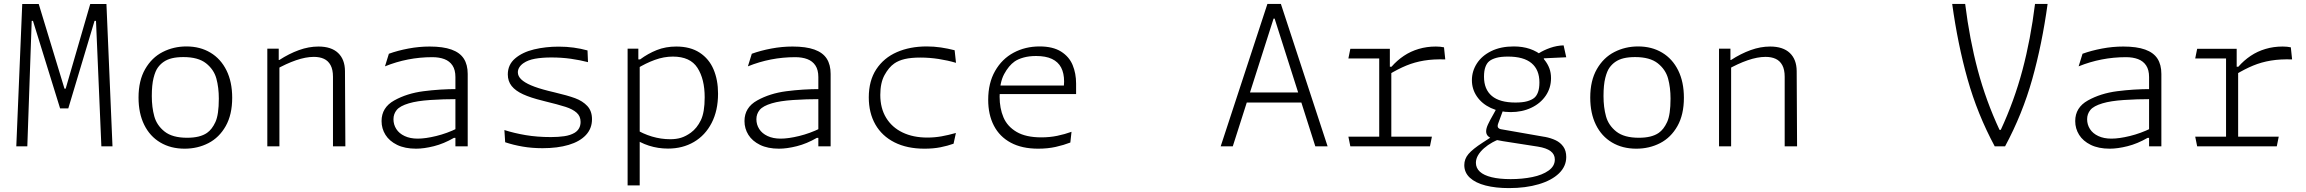

<svg xmlns="http://www.w3.org/2000/svg" viewBox="-20 -750 11820 984"><path d="M178.5 -729.5 310.5 -295.5H316.5L442.5 -729.5H525.5L556.5 0H499.5L472 -643H464.5L330 -194.5H288L149 -643H142.5L120 0H63.5L94 -729.5Z M690 -250Q690 -337 724 -396Q758 -455 813.8 -483.5Q869.5 -512 935.5 -512Q1005.5 -512 1058.5 -480.2Q1111.5 -448.5 1140.8 -389.2Q1170 -330 1170 -249Q1170 -162.5 1136.8 -103.8Q1103.5 -45 1048.2 -16.5Q993 12 926 12Q855 12 801.5 -19.8Q748 -51.5 719 -110.5Q690 -169.5 690 -250ZM1041 -69Q1066.5 -86.5 1084 -124.5Q1101.5 -162.5 1101.5 -244.5Q1101.5 -301.5 1088.8 -347.8Q1076 -394 1035.8 -425.8Q995.5 -457.5 920 -457.5Q886.5 -457.5 861.5 -451.5Q836.5 -445.5 818 -432.5Q801.5 -421 788.8 -403.5Q776 -386 767 -350.5Q758 -315 758 -257.5Q758 -200 770.8 -153.8Q783.5 -107.5 823.5 -75.8Q863.5 -44 939 -44Q972 -44 997.5 -50.2Q1023 -56.5 1041 -69Z M1412 0H1350V-500.5H1408.5V-438L1412 -431ZM1686.5 0V-356.5Q1686.5 -393.5 1674.2 -416Q1662 -438.5 1640.2 -448.5Q1618.5 -458.5 1588.5 -458.5Q1547 -458.5 1497 -441.2Q1447 -424 1391.5 -392.5V-442.5H1411.5Q1461.5 -475 1512 -493.2Q1562.5 -511.5 1612 -511.5Q1678 -511.5 1712.8 -478.5Q1747.5 -445.5 1748 -386L1750 0Z M2314 0V-355Q2314 -392 2299 -414.5Q2284 -437 2257.5 -447Q2231 -457 2195.5 -457Q2132 -457 2071.5 -445.2Q2011 -433.5 1953 -410L1973 -474.5Q2018.5 -491 2073 -501.2Q2127.5 -511.5 2182 -511.5Q2250.5 -511.5 2293.8 -496Q2337 -480.5 2357 -449.5Q2377 -418.5 2377 -371V0ZM2075.5 -220.5Q2030 -207 2013.2 -186.5Q1996.5 -166 1996.5 -139Q1996.5 -111.5 2011 -88.8Q2025.5 -66 2053.8 -52.8Q2082 -39.5 2121 -39.5Q2160.5 -39.5 2215.8 -53Q2271 -66.5 2324 -92.5L2328.5 -43.5H2306.5Q2254.5 -13.5 2203.8 -0.8Q2153 12 2112.5 12Q2055 12 2015.2 -7.5Q1975.5 -27 1955.5 -59Q1935.5 -91 1935.5 -129.5Q1935.5 -199 2000.5 -235.2Q2065.5 -271.5 2150.2 -282.5Q2235 -293.5 2324 -293.5V-242Q2252 -242 2184.8 -237.5Q2117.5 -233 2075.5 -220.5Z M2991 -491.5 2993.5 -431.5Q2953 -442 2905.8 -448.8Q2858.5 -455.5 2805.5 -455.5Q2758.5 -455.5 2722.2 -449Q2686 -442.5 2663 -426.5Q2649 -417 2641.5 -404.8Q2634 -392.5 2634 -379.5Q2634 -360 2651 -343.5Q2668 -327 2702 -312.5Q2736 -298 2789.5 -284.5L2822.5 -276.5Q2888.5 -261 2927.2 -246.8Q2966 -232.5 2990 -206.8Q3014 -181 3014 -139Q3014 -91.5 2982.8 -58Q2951.5 -24.5 2894.5 -7.5Q2837.5 9.5 2760.5 9.5Q2706 9.5 2658.2 1.2Q2610.5 -7 2569 -21L2565 -83.5Q2615 -67.5 2674 -57.5Q2733 -47.5 2803.5 -47.5Q2841.5 -47.5 2872.2 -52Q2903 -56.5 2925 -69.5L2926.5 -70.5Q2940.5 -79.5 2948 -93.2Q2955.5 -107 2955.5 -125.5Q2955.5 -154.5 2935.2 -172.5Q2915 -190.5 2878.8 -202.2Q2842.5 -214 2766.5 -232.5Q2764 -233.5 2761 -234Q2699.5 -249 2660.8 -266.8Q2622 -284.5 2602.2 -309.2Q2582.5 -334 2582.5 -368.5Q2582.5 -418.5 2620 -450.5Q2657.5 -482.5 2716.8 -496.8Q2776 -511 2843.5 -511Q2883.5 -511 2920 -506Q2956.5 -501 2991 -491.5Z M3258.5 200H3196.5V-500.5H3251.5V-442.5L3258.5 -435.5ZM3403.5 11.5Q3352.5 11.5 3305.8 -3.5Q3259 -18.5 3220.5 -47L3232.5 -90.5Q3275 -64 3321.5 -50.2Q3368 -36.5 3414.5 -36.5Q3446.5 -36.5 3471 -44.2Q3495.5 -52 3520.5 -70Q3552 -93 3571.8 -133.8Q3591.5 -174.5 3591.5 -251.5Q3591.5 -344.5 3554.5 -402.2Q3517.5 -460 3428.5 -460Q3382.5 -460 3335.8 -443Q3289 -426 3243 -397.5L3246 -445.5H3260.5Q3301 -475.5 3346.2 -493.5Q3391.5 -511.5 3446 -511.5Q3518 -511.5 3566 -480Q3614 -448.5 3637 -394.2Q3660 -340 3660 -270Q3660 -183.5 3627.2 -120Q3594.5 -56.5 3536.5 -22.5Q3478.5 11.5 3403.5 11.5Z M4174 0V-355Q4174 -392 4159 -414.5Q4144 -437 4117.5 -447Q4091 -457 4055.5 -457Q3992 -457 3931.5 -445.2Q3871 -433.5 3813 -410L3833 -474.5Q3878.5 -491 3933 -501.2Q3987.5 -511.5 4042 -511.5Q4110.5 -511.5 4153.8 -496Q4197 -480.5 4217 -449.5Q4237 -418.5 4237 -371V0ZM3935.5 -220.5Q3890 -207 3873.2 -186.5Q3856.5 -166 3856.5 -139Q3856.5 -111.5 3871 -88.8Q3885.5 -66 3913.8 -52.8Q3942 -39.5 3981 -39.5Q4020.5 -39.5 4075.8 -53Q4131 -66.5 4184 -92.5L4188.5 -43.5H4166.5Q4114.5 -13.5 4063.8 -0.8Q4013 12 3972.5 12Q3915 12 3875.2 -7.5Q3835.5 -27 3815.5 -59Q3795.5 -91 3795.5 -129.5Q3795.5 -199 3860.5 -235.2Q3925.5 -271.5 4010.2 -282.5Q4095 -293.5 4184 -293.5V-242Q4112 -242 4044.8 -237.5Q3977.5 -233 3935.5 -220.5Z M4872.5 -492.5 4879.5 -428Q4837.5 -440.5 4790.5 -447.8Q4743.5 -455 4696.5 -455Q4649.5 -455 4617.2 -447.5Q4585 -440 4563 -424.5Q4535 -405 4513.2 -365.2Q4491.5 -325.5 4491.5 -263.5Q4491.5 -195.5 4521.5 -146.2Q4551.5 -97 4605.8 -71Q4660 -45 4732.5 -45Q4769.5 -45 4804.8 -51.2Q4840 -57.5 4879 -68.5L4867 -13.5Q4836.5 -2.5 4799.8 4.8Q4763 12 4718 12Q4628.5 12 4564.2 -20.5Q4500 -53 4466.2 -112.2Q4432.5 -171.5 4432.5 -251Q4432.5 -336.5 4471 -395Q4509.5 -453.5 4576.5 -482.8Q4643.5 -512 4729.5 -512Q4766 -512 4801.8 -506.8Q4837.5 -501.5 4872.5 -492.5Z M5103 -254.5Q5103 -195 5122.8 -148.5Q5142.5 -102 5190 -74Q5237.5 -46 5317 -46Q5360 -46 5398.5 -54Q5437 -62 5471.5 -74.5L5465.5 -19.5Q5432 -6.5 5390.8 2.8Q5349.5 12 5300.5 12Q5217.5 12 5160.2 -18.8Q5103 -49.5 5073.8 -105.8Q5044.5 -162 5044.5 -238.5Q5044.5 -324.5 5079.8 -386.2Q5115 -448 5174.8 -480Q5234.5 -512 5308 -512Q5376 -512 5417.8 -485.8Q5459.5 -459.5 5477.2 -416.8Q5495 -374 5495 -321.5V-268H5096.5V-311.5H5449L5429 -282.5Q5431 -294 5432.2 -306Q5433.5 -318 5433.5 -332Q5433.5 -375 5418.2 -404Q5403 -433 5371.2 -448Q5339.5 -463 5290 -463Q5254 -463 5226 -455.2Q5198 -447.5 5180 -435Q5149.5 -413.5 5126.2 -370.2Q5103 -327 5103 -254.5Z M6721 0 6512.5 -654.5H6507L6298 0H6236L6475.5 -730H6544.5L6784 0ZM6343 -276H6674.5V-224.5H6343Z M7103 -395.5 7110.5 -388.5V0H7048.5V-500H7103ZM6890.5 -49.5H7318.5L7308.5 0H6900.5ZM6900.5 -500H7081V-450.5H6890.5ZM7096 -367 7084.5 -408H7111.5Q7140 -440.5 7174.8 -463.8Q7209.5 -487 7250.8 -499.2Q7292 -511.5 7338.5 -511.5Q7362 -511.5 7380.5 -507.5L7387 -445.5Q7326.5 -447.5 7278.2 -439.5Q7230 -431.5 7187.5 -414Q7145 -396.5 7096 -367Z M7523.5 -339Q7523.5 -385 7548.8 -424.5Q7574 -464 7622.5 -488Q7671 -512 7738 -512Q7783.5 -512 7820.5 -499.5Q7857.5 -487 7889 -460.5L7893 -446Q7894.5 -444.5 7896 -442.5Q7912 -422.5 7920.5 -399.8Q7929 -377 7929 -349.5Q7929 -299.5 7902 -259.8Q7875 -220 7828 -197.8Q7781 -175.5 7722.5 -175.5Q7665.5 -175.5 7620.2 -196.8Q7575 -218 7549.2 -255.5Q7523.5 -293 7523.5 -339ZM7993.5 -517.5 8007 -456.5 7857.5 -449.5 7866.5 -477Q7891.5 -493 7925.2 -504.8Q7959 -516.5 7993.5 -517.5ZM7692 -209 7658 -116.5Q7655.5 -109.5 7655.5 -104Q7655.5 -98.5 7659.2 -94.2Q7663 -90 7671 -88L7674 -87.5L7894 -49L7898 -48.5Q7929 -42.5 7953 -31Q7977 -19.5 7992 1.5Q8007 22.5 8007 54.5Q8007 102.5 7969.8 138.5Q7932.5 174.5 7866 194.2Q7799.5 214 7713.5 214Q7645.5 214 7593.8 200.8Q7542 187.5 7513.2 161Q7484.5 134.5 7484.5 96Q7484.5 64.5 7506 39.2Q7527.5 14 7578.5 -19L7635.5 -56L7660.5 -35.5Q7645 -29 7629 -20.5Q7604.5 -7 7585.5 9.8Q7566.5 26.5 7555.2 45.5Q7544 64.5 7544 84.5Q7544 111 7564.2 129.8Q7584.5 148.5 7624.5 158.2Q7664.5 168 7722 168Q7781.5 168 7833 157.5Q7884.5 147 7916.5 124.2Q7948.5 101.5 7948.5 67.5Q7948.5 41 7927 24.8Q7905.5 8.5 7862 1.5L7682.5 -26.5Q7650 -31.5 7631.5 -38Q7613 -44.5 7604.8 -53.8Q7596.5 -63 7596.5 -77Q7596.5 -92 7606 -112.5Q7615.5 -133 7632 -161.5Q7642 -179 7643 -181.5L7661.5 -217.5ZM7708.5 -460Q7671.5 -460 7648.5 -453.5Q7625.5 -447 7612.5 -436.5Q7600 -426.5 7592.8 -407Q7585.5 -387.5 7585.5 -357Q7585.5 -292 7625.8 -258.2Q7666 -224.5 7746.5 -224.5Q7783.5 -224.5 7806.5 -231Q7829.5 -237.5 7842.5 -248Q7855 -258 7862.2 -277.5Q7869.5 -297 7869.5 -327.5Q7869.5 -392.5 7829.2 -426.2Q7789 -460 7708.5 -460Z M8130 -250Q8130 -337 8164 -396Q8198 -455 8253.8 -483.5Q8309.5 -512 8375.5 -512Q8445.5 -512 8498.5 -480.2Q8551.5 -448.5 8580.8 -389.2Q8610 -330 8610 -249Q8610 -162.5 8576.8 -103.8Q8543.5 -45 8488.2 -16.5Q8433 12 8366 12Q8295 12 8241.5 -19.8Q8188 -51.5 8159 -110.5Q8130 -169.5 8130 -250ZM8481 -69Q8506.5 -86.5 8524 -124.5Q8541.5 -162.5 8541.5 -244.5Q8541.5 -301.5 8528.8 -347.8Q8516 -394 8475.8 -425.8Q8435.5 -457.5 8360 -457.5Q8326.5 -457.5 8301.5 -451.5Q8276.5 -445.5 8258 -432.5Q8241.5 -421 8228.8 -403.5Q8216 -386 8207 -350.5Q8198 -315 8198 -257.5Q8198 -200 8210.8 -153.8Q8223.5 -107.5 8263.5 -75.8Q8303.5 -44 8379 -44Q8412 -44 8437.5 -50.2Q8463 -56.5 8481 -69Z M8852 0H8790V-500.5H8848.5V-438L8852 -431ZM9126.5 0V-356.5Q9126.5 -393.5 9114.2 -416Q9102 -438.5 9080.2 -448.5Q9058.5 -458.5 9028.5 -458.5Q8987 -458.5 8937 -441.2Q8887 -424 8831.5 -392.5V-442.5H8851.5Q8901.5 -475 8952 -493.2Q9002.5 -511.5 9052 -511.5Q9118 -511.5 9152.8 -478.5Q9187.5 -445.5 9188 -386L9190 0Z M10227.5 -84.5H10234Q10303 -233 10345 -390.5Q10387 -548 10409.5 -730H10474Q10445.5 -523 10395.2 -344.2Q10345 -165.5 10256 0H10203Q10114 -165.5 10063.8 -344.2Q10013.5 -523 9985 -730H10051.5Q10074 -548.5 10116 -391Q10158 -233.5 10227.5 -84.5Z M10994 0V-355Q10994 -392 10979 -414.5Q10964 -437 10937.5 -447Q10911 -457 10875.5 -457Q10812 -457 10751.5 -445.2Q10691 -433.5 10633 -410L10653 -474.5Q10698.5 -491 10753 -501.2Q10807.5 -511.5 10862 -511.5Q10930.5 -511.5 10973.8 -496Q11017 -480.5 11037 -449.5Q11057 -418.5 11057 -371V0ZM10755.5 -220.5Q10710 -207 10693.2 -186.5Q10676.5 -166 10676.5 -139Q10676.5 -111.5 10691 -88.8Q10705.5 -66 10733.8 -52.8Q10762 -39.5 10801 -39.5Q10840.5 -39.5 10895.8 -53Q10951 -66.5 11004 -92.5L11008.5 -43.5H10986.5Q10934.5 -13.5 10883.8 -0.8Q10833 12 10792.5 12Q10735 12 10695.2 -7.5Q10655.5 -27 10635.5 -59Q10615.5 -91 10615.5 -129.5Q10615.5 -199 10680.5 -235.2Q10745.5 -271.5 10830.2 -282.5Q10915 -293.5 11004 -293.5V-242Q10932 -242 10864.8 -237.5Q10797.5 -233 10755.5 -220.5Z M11443 -395.5 11450.5 -388.5V0H11388.5V-500H11443ZM11230.5 -49.5H11658.5L11648.5 0H11240.5ZM11240.5 -500H11421V-450.5H11230.5ZM11436 -367 11424.5 -408H11451.5Q11480 -440.5 11514.8 -463.8Q11549.5 -487 11590.8 -499.2Q11632 -511.5 11678.5 -511.5Q11702 -511.5 11720.5 -507.5L11727 -445.5Q11666.5 -447.5 11618.2 -439.5Q11570 -431.5 11527.5 -414Q11485 -396.5 11436 -367Z"/></svg>

Font: Monaspace Argon Var
Style: Regular
Weight: 400
Designer: Riley Cran and the Lettermatic Team
Version: Version 1.000 (Monaspace Argon Var)